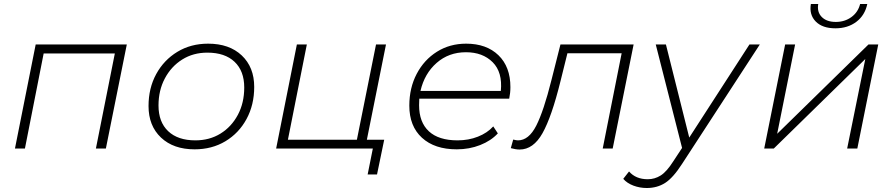

<svg xmlns="http://www.w3.org/2000/svg" viewBox="-20 -745 4479 963"><path d="M55 0 159 -522H616L511 0H461L556 -477H199L105 0Z M956 4Q850 4 787.5 -55Q725 -114 725 -213Q725 -303 763.5 -373.5Q802 -444 869.5 -485Q937 -526 1024 -526Q1130 -526 1192.5 -467Q1255 -408 1255 -309Q1255 -219 1216.5 -148Q1178 -77 1110.5 -36.5Q1043 4 956 4ZM960 -41Q1031 -41 1086 -75Q1141 -109 1173 -169Q1205 -229 1205 -306Q1205 -389 1156.5 -435Q1108 -481 1020 -481Q949 -481 894 -446.5Q839 -412 807 -352Q775 -292 775 -216Q775 -133 823.5 -87Q872 -41 960 -41Z M1365 0 1469 -522H1519L1424 -44H1770L1866 -522H1916L1820 -44H1907L1871 130H1824L1850 0H1811Z M2271 4Q2160 4 2096.5 -54Q2033 -112 2033 -215Q2033 -304 2070 -374.5Q2107 -445 2171.5 -485.5Q2236 -526 2318 -526Q2420 -526 2480 -468Q2540 -410 2540 -308Q2540 -279 2534 -250H2083Q2082 -234 2082 -217Q2082 -132 2131 -86.5Q2180 -41 2275 -41Q2330 -41 2377 -59.5Q2424 -78 2454 -111L2477 -76Q2443 -39 2388.5 -17.5Q2334 4 2271 4ZM2089 -289H2492Q2501 -383 2451 -433Q2401 -483 2317 -483Q2231 -483 2170 -429.5Q2109 -376 2089 -289Z M2542 -2 2554 -45Q2562 -43 2568 -42Q2574 -41 2578 -41Q2632 -41 2669.5 -114.5Q2707 -188 2746 -344L2791 -522H3158L3053 0H3003L3098 -478H2826L2791 -337Q2747 -159 2701 -77Q2655 5 2586 5Q2567 5 2542 -2Z M3224 198Q3189 198 3157 186Q3125 174 3106 152L3135 115Q3169 154 3229 154Q3264 154 3294 135Q3324 116 3357 64L3401 -3L3269 -522H3320L3437 -55L3739 -522H3791L3401 77Q3356 147 3316 172.5Q3276 198 3224 198Z M3813 0 3918 -522H3968L3878 -74L4336 -522H4385L4280 0H4229L4320 -449L3861 0ZM4170 -603Q4105 -603 4071.5 -637Q4038 -671 4047 -725H4084Q4077 -685 4101.5 -660Q4126 -635 4172 -635Q4217 -635 4250.5 -659.5Q4284 -684 4294 -725H4330Q4318 -668 4275 -635.5Q4232 -603 4170 -603Z"/></svg>

Font: Montserrat Light
Style: Italic
Weight: 300
Italic angle: -11.3°
Designer: Julieta Ulanovsky
Foundry: Julieta Ulanovsky
Version: Version 9.000; ttfautohint (v1.8.4.7-5d5b)